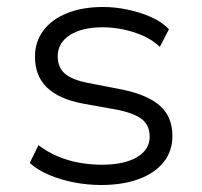

<svg xmlns="http://www.w3.org/2000/svg" viewBox="-20 -521 577 549"><path d="M269 8Q230 8 191.5 0.5Q153 -7 120 -21Q87 -35 65 -55L90 -106Q116 -86 146 -73.5Q176 -61 208 -55.5Q240 -50 271 -50Q335 -50 371.5 -71.5Q408 -93 408 -130Q408 -162 386.5 -179.5Q365 -197 316 -207L216 -225Q148 -238 114 -271Q80 -304 80 -359Q80 -401 103.5 -433Q127 -465 171 -483Q215 -501 275 -501Q309 -501 345 -493.5Q381 -486 412.5 -472Q444 -458 463 -437L437 -387Q416 -407 388.5 -419Q361 -431 331.5 -437Q302 -443 274 -443Q214 -443 179.5 -420.5Q145 -398 145 -360Q145 -329 165 -311Q185 -293 231 -284L329 -265Q402 -250 437.5 -218.5Q473 -187 473 -132Q473 -89 448 -57.5Q423 -26 377 -9Q331 8 269 8Z"/></svg>

Font: Nunito Sans 8pt Light
Style: Regular
Weight: 300
Version: Version 3.101;gftools[0.9.27]